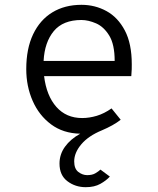

<svg xmlns="http://www.w3.org/2000/svg" viewBox="-20 -543 656 797"><path d="M336 234Q292.5 234 259.8 209.2Q227 184.5 227 136Q227 97.5 249.8 66Q272.5 34.5 313 12Q242 10.5 192 -26.8Q142 -64 115.5 -124.5Q89 -185 89 -256Q89 -341 117.5 -400.8Q146 -460.5 197.5 -491.8Q249 -523 318 -523Q374.5 -523 422 -497Q469.5 -471 498.2 -416.5Q527 -362 527 -276Q527 -268 526.8 -255.8Q526.5 -243.5 525 -227H163Q173 -145.5 214 -99.2Q255 -53 321 -53Q350.5 -53 381.5 -62.2Q412.5 -71.5 443 -93L481 -46Q466 -34 446.2 -23Q426.5 -12 403 -2Q347 21 317.5 56Q288 91 288 127Q288 157.5 305.2 170.8Q322.5 184 342 184Q363 184 376 176.2Q389 168.5 397 161L436 190Q421 206.5 396.5 220.2Q372 234 336 234ZM161 -290H456Q456 -358.5 433.5 -395.2Q411 -432 378.8 -446Q346.5 -460 318 -460Q241.5 -460 203.2 -413.8Q165 -367.5 161 -290Z"/></svg>

Font: Overpass Mono Light
Style: Regular
Weight: 300
Monospace: yes
Designer: Delve Withrington, Dave Bailey
Foundry: Delve Fonts LLC
Version: Version 4.000